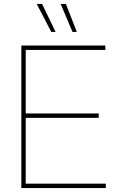

<svg xmlns="http://www.w3.org/2000/svg" viewBox="-20 -960 604 980"><path d="M88.9 0V-727.5H517.6V-705.1H111.3V-380.9H483.9V-358.4H111.3V-22.5H520V0ZM350.1 -796.9 289.6 -939.9H316.4L372.1 -796.9ZM241.7 -796.9 167.5 -939.9H194.8L263.7 -796.9Z"/></svg>

Font: Inter 28pt Thin
Style: Regular
Weight: 250
Designer: Rasmus Andersson
Foundry: rsms
Version: Version 4.001;git-66647c0bb